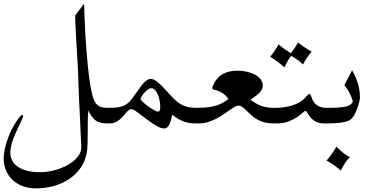

<svg xmlns="http://www.w3.org/2000/svg" viewBox="-20 -721 2061 1042"><path d="M436.5 -700.7Q437.5 -659.2 439.2 -616Q440.9 -572.8 443.4 -530.8Q445.8 -488.8 449 -449.2Q452.1 -409.7 455.6 -375Q459 -340.3 462.4 -312.3Q465.8 -284.2 468.8 -265.6Q475.6 -225.1 482.7 -199.7Q489.7 -174.3 500.5 -160.2Q511.2 -146 526.9 -140.9Q542.5 -135.7 566.4 -135.7H571.3Q578.6 -135.7 582.3 -122.6Q585.9 -109.4 585.9 -93.5Q585.9 -77.6 582.3 -64.5Q578.6 -51.3 571.3 -51.3H556.6Q518.1 -51.3 496.1 -69.6Q474.1 -87.9 460 -122.1Q457 -99.6 456.5 -69.1Q456.1 -38.6 456.1 -6.6Q456.1 25.4 455.3 54.9Q454.6 84.5 451.2 105Q442.9 154.3 416.5 191.2Q390.1 228 352.5 252.4Q314.9 276.9 269 289.1Q223.1 301.3 175.3 301.3Q136.7 301.3 104.5 289.6Q72.3 277.8 49.1 256.3Q25.9 234.9 12.9 204.6Q0 174.3 0 137.2Q0 119.6 4.4 96.9Q8.8 74.2 16.1 50.5Q23.4 26.9 33.4 3.2Q43.5 -20.5 55.2 -40Q89.4 -96.7 99.6 -96.7Q105.5 -96.7 105.5 -90.3Q105.5 -83 85.9 -43.9Q60.1 8.3 48.1 43.7Q36.1 79.1 36.1 106.9Q36.1 157.2 78.9 185.3Q121.6 213.4 198.7 213.4Q237.3 213.4 276.9 202.6Q316.4 191.9 348.6 173.6Q380.9 155.3 401.1 130.6Q421.4 106 421.4 78.1Q421.4 76.2 420.9 67.6Q420.4 59.1 419.9 48.3Q419.4 37.6 418.9 27.1Q418.5 16.6 418 10.3Q416.5 -28.3 415 -58.1Q413.6 -87.9 412.4 -113.8Q411.1 -139.6 409.9 -163.6Q408.7 -187.5 407.7 -214.6Q406.7 -241.7 405.5 -274.2Q404.3 -306.6 402.8 -349.6Q399.9 -400.4 397.7 -436.5Q395.5 -472.7 394 -499Q392.6 -525.4 391.6 -543.7Q390.6 -562 389.9 -577.1Q389.2 -592.3 388.7 -606Q388.2 -619.6 387.7 -636.2Q393.6 -644.5 398.4 -650.6Q403.3 -656.7 408.4 -663.8Q413.6 -670.9 420.2 -679.4Q426.8 -688 436.5 -700.7Z M800.3 -242.2Q792.5 -242.2 782.5 -235.1Q772.5 -228 763.7 -218Q754.9 -208 748.8 -198Q742.7 -188 742.7 -182.1Q742.7 -180.2 748.3 -174.3Q753.9 -168.5 762.7 -160.9Q771.5 -153.3 782.5 -145.3Q793.5 -137.2 804 -130.6Q814.5 -124 823.7 -119.6Q833 -115.2 838.4 -115.2Q849.6 -115.2 849.6 -141.6Q849.6 -159.2 845.9 -177Q842.3 -194.8 835.9 -209.2Q829.6 -223.6 820.6 -232.9Q811.5 -242.2 800.3 -242.2ZM561.5 -51.3Q556.6 -51.8 553.5 -58.1Q550.3 -64.5 548.6 -73.7Q546.9 -83 546.9 -94Q546.9 -105 548.6 -114.3Q550.3 -123.5 553.5 -129.6Q556.6 -135.7 561.5 -135.7H566.4Q597.2 -135.7 618.2 -138.4Q639.2 -141.1 655 -148.9Q670.9 -156.7 683.6 -170.2Q696.3 -183.6 710.4 -204.6Q727.5 -230 740.5 -247.1Q753.4 -264.2 763.7 -274.4Q773.9 -284.7 782.2 -288.8Q790.5 -293 798.3 -293Q806.2 -293 815.4 -288.6Q824.7 -284.2 836.2 -274.9Q847.7 -265.6 862.1 -251Q876.5 -236.3 895 -215.3Q914.1 -193.4 930.4 -178.2Q946.8 -163.1 964.1 -153.6Q981.4 -144 1002 -139.9Q1022.5 -135.7 1049.8 -135.7H1054.7Q1062 -135.7 1065.7 -122.6Q1069.3 -109.4 1069.3 -93.5Q1069.3 -77.6 1065.7 -64.5Q1062 -51.3 1054.7 -51.3H1040Q1022 -51.3 1006.1 -54Q990.2 -56.6 975.1 -62.3Q960 -67.9 945.3 -76.7Q930.7 -85.4 915 -98.1Q908.2 -64.9 898.4 -44.4Q888.7 -23.9 870.1 -23.9Q862.3 -23.9 852.1 -27.3Q841.8 -30.8 827.6 -38.8Q813.5 -46.9 794.4 -60.3Q775.4 -73.7 749.5 -93.8Q735.8 -104.5 726.6 -111.3Q717.3 -118.2 710.9 -122.1Q704.6 -126 700.2 -127.4Q695.8 -128.9 692.4 -128.9Q685.5 -128.9 678.5 -123Q671.4 -117.2 663.8 -108.6Q656.2 -100.1 647.7 -90.1Q639.2 -80.1 628.7 -71.5Q618.2 -63 605.2 -57.1Q592.3 -51.3 576.2 -51.3Z M1219.7 -184.1Q1205.1 -204.6 1186 -216.8Q1167 -229 1136.2 -235.8Q1132.3 -239.7 1132.3 -243.7Q1132.3 -247.1 1134.3 -252.2Q1136.2 -257.3 1139.6 -264.2Q1154.8 -299.3 1187.7 -318.4Q1220.7 -337.4 1267.6 -337.4Q1295.9 -337.4 1321 -331.5Q1346.2 -325.7 1365 -315.2Q1383.8 -304.7 1394.8 -290Q1405.8 -275.4 1405.8 -257.8Q1405.8 -248.5 1402.8 -240Q1399.9 -231.4 1392.3 -222.4Q1384.8 -213.4 1371.8 -203.1Q1358.9 -192.9 1339.4 -179.7Q1357.9 -166 1374 -157.2Q1390.1 -148.4 1405.8 -143.8Q1421.4 -139.2 1438 -137.5Q1454.6 -135.7 1474.6 -135.7H1479.5Q1486.8 -135.7 1490.5 -122.6Q1494.1 -109.4 1494.1 -93.5Q1494.1 -77.6 1490.5 -64.5Q1486.8 -51.3 1479.5 -51.3H1464.8Q1433.6 -51.3 1410.4 -58.3Q1387.2 -65.4 1369.9 -76.2Q1352.5 -86.9 1339.6 -99.6Q1326.7 -112.3 1315.7 -123Q1304.7 -133.8 1294.4 -140.9Q1284.2 -147.9 1272.5 -147.9Q1264.6 -147.9 1252.7 -140.9Q1240.7 -133.8 1225.6 -123Q1210.4 -112.3 1191.9 -99.6Q1173.3 -86.9 1152.3 -76.2Q1131.3 -65.4 1108.2 -58.3Q1085 -51.3 1059.6 -51.3H1044.9Q1037.6 -51.3 1033.9 -64.5Q1030.3 -77.6 1030.3 -93.5Q1030.3 -109.4 1033.9 -122.6Q1037.6 -135.7 1044.9 -135.7H1049.8Q1084.5 -135.7 1109.4 -138.9Q1134.3 -142.1 1153.8 -148.2Q1173.3 -154.3 1189 -163.3Q1204.6 -172.4 1219.7 -184.1Z M1491.7 -480Q1508.3 -465.8 1523.9 -455.1Q1539.6 -444.3 1558.1 -432.1Q1569.3 -446.3 1578.6 -459.7Q1587.9 -473.1 1595.2 -485.8L1597.2 -490.7Q1614.3 -476.6 1632.6 -464.6Q1650.9 -452.6 1671.4 -439.9Q1658.7 -426.3 1647 -409.4Q1635.3 -392.6 1624.5 -371.1Q1609.4 -385.3 1593.5 -397Q1577.6 -408.7 1560.1 -417.5Q1543 -397 1522.9 -354.5Q1518.1 -360.4 1509 -368.2Q1500 -376 1489 -384.3Q1478 -392.6 1466.8 -400.1Q1455.6 -407.7 1446.3 -413.1Q1460.4 -430.7 1471.9 -447.5Q1483.4 -464.4 1491.7 -480ZM1469.7 -51.3Q1462.4 -51.3 1458.7 -64.5Q1455.1 -77.6 1455.1 -93.5Q1455.1 -109.4 1458.7 -122.6Q1462.4 -135.7 1469.7 -135.7H1474.6Q1497.6 -135.7 1521.5 -138.9Q1545.4 -142.1 1567.4 -149.2Q1589.4 -156.2 1608.4 -167.7Q1627.4 -179.2 1640.6 -195.8Q1652.8 -210.9 1659.2 -210.9Q1663.6 -210.9 1666 -206.3Q1668.5 -201.7 1672.4 -188.5Q1676.8 -174.8 1684.8 -164.8Q1692.9 -154.8 1703.4 -148.2Q1713.9 -141.6 1725.6 -138.7Q1737.3 -135.7 1748 -135.7H1752.9Q1760.3 -135.7 1763.9 -122.6Q1767.6 -109.4 1767.6 -93.5Q1767.6 -77.6 1763.9 -64.5Q1760.3 -51.3 1752.9 -51.3H1738.3Q1709 -51.3 1691.7 -61.8Q1674.3 -72.3 1664.1 -85.2Q1653.8 -98.1 1648.2 -108.6Q1642.6 -119.1 1637.2 -119.1Q1633.8 -119.1 1622.3 -108.6Q1610.8 -98.1 1591.8 -85.2Q1572.8 -72.3 1545.9 -61.8Q1519 -51.3 1484.4 -51.3Z M1743.2 -51.3Q1738.3 -51.3 1735.1 -57.4Q1731.9 -63.5 1730.2 -73Q1728.5 -82.5 1728.5 -93.5Q1728.5 -104.5 1730.2 -113.8Q1731.9 -123 1735.1 -129.4Q1738.3 -135.7 1743.2 -135.7H1748Q1787.1 -135.7 1813.2 -137.2Q1839.4 -138.7 1856.2 -142.6Q1873 -146.5 1882.1 -153.3Q1891.1 -160.2 1895 -171.4Q1886.7 -197.3 1876.5 -217.5Q1866.2 -237.8 1849.1 -259.3L1890.6 -339.4Q1904.3 -316.9 1912.8 -295.2Q1921.4 -273.4 1926 -254.2Q1930.7 -234.9 1932.1 -219.2Q1933.6 -203.6 1933.6 -192.4Q1933.6 -184.1 1929.7 -168.5Q1925.8 -152.8 1919.7 -135.7Q1913.6 -118.7 1905.5 -102.5Q1897.5 -86.4 1888.7 -77.6Q1883.8 -72.3 1874.8 -67.6Q1865.7 -63 1850.8 -59.3Q1835.9 -55.7 1813.2 -53.5Q1790.5 -51.3 1757.8 -51.3ZM1806.2 75.2Q1846.2 116.2 1878.9 132.3Q1871.6 139.6 1865.7 146Q1859.9 152.3 1854.5 160.4Q1849.1 168.5 1843.5 179Q1837.9 189.5 1830.1 204.6Q1814 190.9 1796.6 178Q1779.3 165 1758.8 154.3L1752 150.9Q1775.4 122.6 1787.4 104.5Q1799.3 86.4 1806.2 75.2Z"/></svg>

Font: HM XNiloofar
Style: Regular
Weight: 400
Designer: Hossein Movahhedian
Version: Version 2.8, 2015